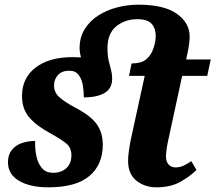

<svg xmlns="http://www.w3.org/2000/svg" viewBox="-20 -790 920 820"><path d="M186 10Q108 10 61 -18Q14 -46 14 -97Q14 -129 30.5 -149.5Q47 -170 73.5 -179Q100 -188 130 -188Q129 -152 136 -121Q143 -90 160 -71Q177 -52 207 -52Q242 -52 263.5 -72Q285 -92 285 -127Q285 -160 261.5 -178.5Q238 -197 196 -220Q137 -252 105.5 -288Q74 -324 74 -380Q74 -457 132 -501.5Q190 -546 290 -546Q309 -546 326 -545Q320 -565 320 -585Q320 -631 342 -666Q364 -701 400 -724Q436 -747 480.5 -758.5Q525 -770 571 -770Q681 -770 735.5 -731Q790 -692 790 -634Q790 -609 782 -569L775 -536H880L865 -466H758L700 -198Q689 -150 689 -122Q689 -99 700.5 -87Q712 -75 730 -75Q748 -75 765 -83Q782 -91 797 -102L819 -64Q788 -34 747.5 -12Q707 10 648 10Q598 10 562.5 -18.5Q527 -47 527 -103Q527 -121 530.5 -146Q534 -171 538 -191L598 -466H531L542 -519Q562 -519 579 -523.5Q596 -528 608 -540Q626 -556 635.5 -584Q645 -612 645 -638Q645 -669 627.5 -688.5Q610 -708 566 -708Q514 -708 476.5 -677.5Q439 -647 439 -584Q439 -553 444 -531.5Q449 -510 454 -492Q459 -474 459 -454Q459 -412 426.5 -393Q394 -374 338 -374Q338 -401 333.5 -427Q329 -453 315.5 -470.5Q302 -488 276 -488Q245 -488 228.5 -470.5Q212 -453 211 -429Q209 -397 233 -375.5Q257 -354 300 -331Q366 -297 392.5 -260.5Q419 -224 419 -172Q419 -87 362 -38.5Q305 10 186 10Z"/></svg>

Font: Noto Serif Condensed ExtraBold
Style: Italic
Weight: 800
Width: 3
Italic angle: -12°
Designer: Monotype Design Team
Foundry: Monotype Imaging Inc.
Version: Version 2.014; ttfautohint (v1.8.4.7-5d5b)